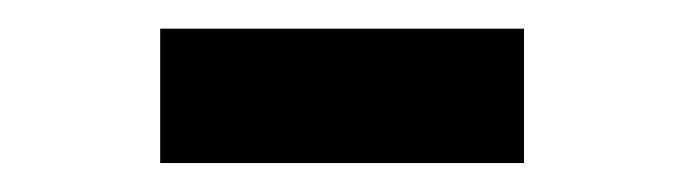

<svg xmlns="http://www.w3.org/2000/svg" viewBox="-20 -645 478 134"><path d="M91.8 -625H345.7V-531.2H91.8Z"/></svg>

Font: Sudo Var
Style: Regular
Weight: 400
Monospace: yes
Designer: Jens Kutilek
Foundry: Jens Kutilek
Version: Version 0.065;FEAKit 1.0